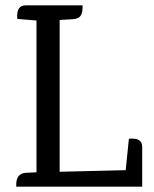

<svg xmlns="http://www.w3.org/2000/svg" viewBox="-20 -701 577 721"><path d="M514 -150V0H41V-8Q41 -49 76 -52L117 -54V-624L45 -630Q40 -681 77 -681H290V-672Q290 -643 274 -634Q266 -630 255 -629L205 -626H204V-56L452 -62L464 -180Q514 -185 514 -150Z"/></svg>

Font: Karma Medium
Style: Regular
Weight: 500
Designer: Joana Correia
Foundry: Indian Type Foundry
Version: Version 1.202;PS 1.0;hotconv 1.0.78;makeotf.lib2.5.61930; tt